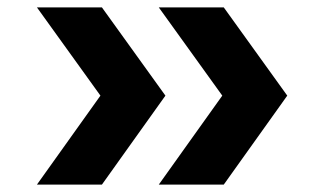

<svg xmlns="http://www.w3.org/2000/svg" viewBox="-20 -500 878 520"><path d="M582 -241 410 -480H586L758 -241L586 0H410ZM252 -241 80 -480H256L428 -241L256 0H80Z"/></svg>

Font: Gold Bold
Style: Regular
Weight: 400
Designer: jaiki
Version: Version 1.000